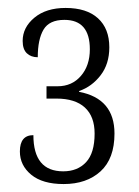

<svg xmlns="http://www.w3.org/2000/svg" viewBox="-20 -842 350 483"><path d="M30 -461Q30 -502 64 -502Q64 -411 139 -411Q175 -411 196.5 -434Q218 -457 218 -506Q218 -549 193.5 -571.5Q169 -594 122 -594H97V-625H125Q161 -625 183.5 -651Q206 -677 206 -718Q206 -792 142 -792Q104 -792 89.5 -767.5Q75 -743 75 -698Q58 -698 47.5 -708Q37 -718 37 -739Q37 -773 66.5 -797.5Q96 -822 145 -822Q198 -822 226.5 -796Q255 -770 255 -723Q255 -681 233 -652.5Q211 -624 179 -613V-611Q268 -594 268 -506Q268 -443 233 -411Q198 -379 140 -379Q87 -379 58.5 -402.5Q30 -426 30 -461Z"/></svg>

Font: Noto Serif CondLight
Style: Regular
Weight: 300
Width: 3
Designer: Monotype Design Team
Foundry: Monotype Imaging Inc.
Version: Version 1.001